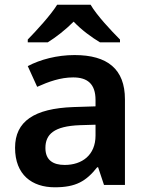

<svg xmlns="http://www.w3.org/2000/svg" viewBox="-20 -786 628 816"><path d="M365 -766H223C195 -721 135 -656 98 -618V-606H183C218 -628 257 -658 293 -694C327 -658 370 -627 405 -606H490V-618C453 -655 391 -721 365 -766ZM297 -552C222 -552 151 -533 98 -505L138 -417C187 -439 237 -457 291 -457C351 -457 386 -430 386 -361V-334L292 -331C125 -325 44 -270 44 -158C44 -43 116 10 213 10C303 10 346 -16 393 -75H397L422 0H511V-364C511 -492 437 -552 297 -552ZM320 -254 386 -256V-210C386 -127 329 -85 255 -85C206 -85 173 -105 173 -157C173 -215 209 -250 320 -254Z"/></svg>

Font: Noto Sans Ol Chiki SemiBold
Style: Regular
Weight: 600
Designer: Monotype Design Team, Lewis McGuffie
Foundry: Monotype Imaging Inc.
Version: Version 2.003